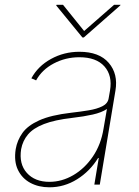

<svg xmlns="http://www.w3.org/2000/svg" viewBox="-20 -770 581 801"><path d="M186.1 11.4Q141.3 11.4 106.7 -7.1Q72.1 -25.6 54.9 -61.1Q37.6 -96.6 45.5 -147.7Q51.8 -184.7 73.7 -215.4Q95.5 -246.1 143.6 -267.9Q191.8 -289.8 277 -299.7Q315.3 -304 349.8 -309.7Q384.2 -315.3 407 -326.7Q429.7 -338.1 433.2 -359.4L438.9 -392Q449.6 -454.9 415.5 -493.1Q381.4 -531.2 311.1 -531.2Q253.6 -531.2 204.4 -505.3Q155.2 -479.4 130.7 -434.7L110.8 -443.2Q138.5 -494.3 192.8 -524.1Q247.2 -554 311.1 -554Q394.2 -554 433.8 -507.6Q473.4 -461.3 461.6 -392L396.3 0H373.6L392 -110.8H389.2Q355.1 -55.4 301.5 -22Q247.9 11.4 186.1 11.4ZM186.1 -11.4Q237.9 -11.4 285.7 -39.2Q333.5 -67.1 367.4 -117Q401.3 -166.9 411.9 -233L426.1 -315.3Q403.8 -300.4 366.7 -292.1Q329.5 -283.7 282.7 -278.4Q208.1 -269.9 163.4 -252.5Q118.6 -235.1 96.6 -208.8Q74.6 -182.5 68.2 -147.7Q58.6 -85.9 92 -48.7Q125.4 -11.4 186.1 -11.4ZM242.9 -750 331 -640.6 456 -750H483L481.5 -747.2L329.5 -613.6H323.9L214.5 -747.2L215.9 -750Z"/></svg>

Font: Inter Thin  BETA
Style: Italic
Weight: 100
Italic angle: -9.39999°
Designer: Rasmus Andersson
Foundry: rsms
Version: Version 3.011;git-f93a4a705